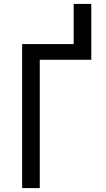

<svg xmlns="http://www.w3.org/2000/svg" viewBox="-20 -960 540 980"><path d="M93 0V-735H356V-940H446V-655H183V0Z"/></svg>

Font: Iosevka Curly Medium
Style: Regular
Weight: 500
Monospace: yes
Designer: Belleve Invis
Foundry: Belleve Invis
Version: Version 22.1.2; ttfautohint (v1.8.4)